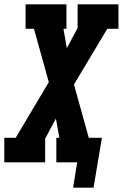

<svg xmlns="http://www.w3.org/2000/svg" viewBox="-31 -755 571 893"><path d="M309 118 328 0H231V-114H245L229 -204L179 -110V0H-11V-114H42L196 -373L127 -621H88V-735H278V-621H264L280 -531L330 -625V-735H520V-621H468L313 -362L382 -114H443L404 118Z"/></svg>

Font: Iosevka Slab Heavy
Style: Italic
Weight: 900
Italic angle: -9°
Monospace: yes
Designer: Belleve Invis
Foundry: Belleve Invis
Version: Version 11.1.0; ttfautohint (v1.8.3)